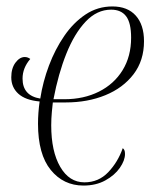

<svg xmlns="http://www.w3.org/2000/svg" viewBox="-20 -566 479 596"><path d="M239 10Q177 10 137.5 -38.5Q98 -87 98 -182Q98 -215 103 -251Q59 -255 37 -275Q15 -295 15 -326Q15 -354 28 -371.5Q41 -389 57 -389Q66 -389 74 -383Q50 -355 50 -322Q50 -269 105 -260Q113 -312 132 -362.5Q151 -413 179.5 -454.5Q208 -496 245.5 -521Q283 -546 329 -546Q376 -546 401.5 -517.5Q427 -489 427 -438Q427 -378 394.5 -335.5Q362 -293 307 -270.5Q252 -248 184 -248H144Q143 -241 141 -219Q139 -197 139 -177Q139 -96 167 -48Q195 0 242 0Q286 0 316 -31.5Q346 -63 361 -106Q364 -104 366 -100Q368 -96 368 -88Q368 -68 352 -45Q336 -22 307 -6Q278 10 239 10ZM180 -258Q240 -258 287 -281.5Q334 -305 360.5 -348Q387 -391 387 -449Q387 -495 371.5 -515.5Q356 -536 325 -536Q281 -536 246 -499Q211 -462 186 -399.5Q161 -337 146 -258Z"/></svg>

Font: Noto Serif Display Condensed ExtraLight
Style: Italic
Weight: 200
Width: 3
Italic angle: -12°
Designer: Monotype Design Team
Foundry: Monotype Imaging Inc.
Version: Version 2.009